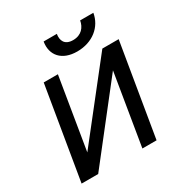

<svg xmlns="http://www.w3.org/2000/svg" viewBox="-169 -855 935 983"><g transform="rotate(-30 298.5 -363.5)"><path d="M136.4 -123.6 206 -545.5H122.2L31.2 0H129.3L460.2 -421.9L390.6 0H474.4L565.3 -545.5H468.8ZM226.6 -727.3C213.8 -650.6 261.4 -596.6 350.9 -596.6C441.8 -596.6 507.8 -650.6 520.6 -727.3H442.5C436.1 -690.3 411.2 -657.7 361.5 -657.7C311.8 -657.7 298.3 -690.3 304.7 -727.3Z"/></g></svg>

Font: Margiela Sans
Style: Italic
Weight: 400
Italic angle: -9.39999°
Designer: Stefan Endress, Andreas Faust
Version: Version 1.100;FEAKit 1.0